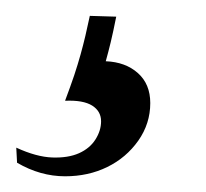

<svg xmlns="http://www.w3.org/2000/svg" viewBox="-82 -22 260 242"><path d="M107.4 107.9Q107.4 133.8 92.3 155.3Q77.1 176.8 53.2 188.5Q29.3 200.2 0 200.2Q-31.2 200.2 -60.5 183.1L-61.5 164.1Q-36.1 175.8 -16.1 176.5Q3.9 177.2 17.6 171.1Q31.2 165 38.3 153.8Q45.4 142.6 45.4 130.9Q45.4 118.2 34.2 111.1Q22.9 104 0 105Q6.8 86.9 11.5 73Q16.1 59.1 19.5 46.9Q22.9 34.7 25.6 23.2Q28.3 11.7 31.2 -2L64.5 -1Q60.5 19 57.6 31Q54.7 43 51.3 55.2Q76.2 56.2 91.8 70.1Q107.4 84 107.4 107.9Z"/></svg>

Font: Akkhara
Style: Italic
Weight: 400
Italic angle: -7°
Designer: J. Victor Gaultney
Version: Version 1.00 June 13, 2006, initial release